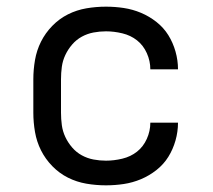

<svg xmlns="http://www.w3.org/2000/svg" viewBox="-20 -548 640 576"><path d="M298 8Q268 8 239 3Q210 -2 184 -15Q158 -28 137 -49.5Q116 -71 103 -97Q90 -123 85 -152Q80 -181 80 -210V-310Q80 -339 85 -368Q90 -397 103 -423Q116 -449 137 -470.5Q158 -492 184 -505Q210 -518 239 -523Q268 -528 298 -528Q325 -528 351.5 -524Q378 -520 403 -509.5Q428 -499 449.5 -482Q471 -465 485 -442.5Q499 -420 506.5 -393.5Q514 -367 514 -340Q514 -340 514 -340Q514 -340 514 -340H431Q431 -340 431 -340Q431 -340 431 -340Q431 -365 420.5 -388.5Q410 -412 391 -427Q372 -442 347 -448Q322 -454 298 -454Q279 -454 260.5 -450.5Q242 -447 225.5 -438Q209 -429 196.5 -414.5Q184 -400 176 -383Q168 -366 165.5 -347.5Q163 -329 163 -310V-210Q163 -191 165.5 -172.5Q168 -154 176 -137Q184 -120 196.5 -105.5Q209 -91 225.5 -82Q242 -73 260.5 -69.5Q279 -66 298 -66Q322 -66 347 -72Q372 -78 391 -93Q410 -108 420.5 -131.5Q431 -155 431 -180Q431 -180 431 -180Q431 -180 431 -180H514Q514 -180 514 -180Q514 -180 514 -180Q514 -153 506.5 -126.5Q499 -100 485 -77.5Q471 -55 449.5 -38Q428 -21 403 -10.5Q378 0 351.5 4Q325 8 298 8Z"/></svg>

Font: Bmono
Style: Regular
Weight: 400
Monospace: yes
Designer: Belleve Invis
Foundry: Belleve Invis
Version: Version 11.2.2; ttfautohint (v1.8.2)